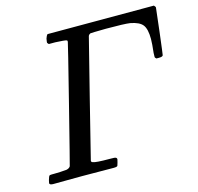

<svg xmlns="http://www.w3.org/2000/svg" viewBox="-100 -786 921 891"><g transform="rotate(-15 360.5 -340.5)"><path d="M49 -1Q31 -1 31 -10Q31 -12 34 -24Q39 -43 44 -45Q48 -46 59 -46H65Q92 -46 125 -49Q139 -52 144 -61Q146 -66 215.5 -342Q285 -618 285 -622Q285 -629 281 -629Q273 -632 228 -634H197Q191 -640 190.5 -642Q190 -644 193 -661Q197 -674 203 -680H714Q721 -673 721 -669Q721 -664 708 -556.5Q695 -449 694 -447Q692 -440 674 -440H662Q656 -445 655.5 -448Q655 -451 656 -468Q661 -511 661 -534Q661 -582 645.5 -602Q630 -622 587 -630Q560 -634 471 -634Q400 -633 396 -632Q389 -629 386 -622Q385 -619 315 -340.5Q245 -62 245 -60Q245 -54 251 -52Q263 -46 333 -46Q358 -46 360 -44Q366 -42 366 -35Q366 -33 362.5 -20.5Q359 -8 358 -6Q356 -1 339 -1Q319 -1 271 -1.5Q223 -2 187 -2Q152 -2 108.5 -1.5Q65 -1 49 -1Z"/></g></svg>

Font: MathJax_Math
Style: Italic
Weight: 400
Version: Version 1.1